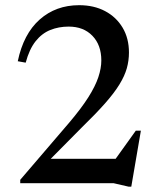

<svg xmlns="http://www.w3.org/2000/svg" viewBox="-20 -706 616 740"><path d="M406 -66.5 503.5 -202.5H523L486 13.5H476L417.5 0H58V-13L246.5 -233Q293.5 -288.5 320.5 -331.2Q347.5 -374 359 -408.5Q370.5 -443 370.5 -473Q370.5 -532.5 336.2 -568Q302 -603.5 244.5 -603.5Q206.5 -603.5 174 -590.5Q141.5 -577.5 117.2 -547Q93 -516.5 79 -464.5L48.5 -470Q70.5 -575.5 133 -630.8Q195.5 -686 285 -686Q342 -686 385 -663.2Q428 -640.5 452.5 -599.5Q477 -558.5 477 -503.5Q477 -472.5 468.8 -443Q460.5 -413.5 440.5 -380.8Q420.5 -348 384.5 -307.2Q348.5 -266.5 293.5 -213L136.5 -54.5L145.5 -94H458Z"/></svg>

Font: Newsreader 24pt Medium
Style: Regular
Weight: 500
Designer: Hugues Gentile
Foundry: Production Type
Version: Version 1.003